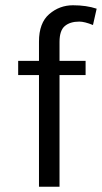

<svg xmlns="http://www.w3.org/2000/svg" viewBox="-20 -709 387 729"><path d="M49 -424V-478H128V-551Q128 -622 167 -655.5Q206 -689 257 -689Q308 -689 347 -676L333 -614Q301 -627 281 -627Q246 -627 226 -610Q206 -593 206 -550V-478H305V-424H206V0H128V-424Z"/></svg>

Font: Karmilla
Style: Regular
Weight: 400
Designer: Jonathan Pinhorn
Version: Version 1.000